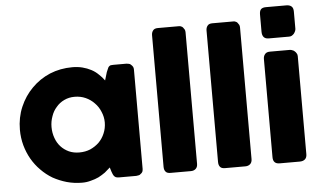

<svg xmlns="http://www.w3.org/2000/svg" viewBox="-58 -982 1819 1087"><g transform="rotate(-5 852.0 -438.5)"><path d="M713.9 -37.1Q713.9 -28.3 710.9 -20.5Q707 -12.7 700.2 -8.8Q695.3 -2.9 687.5 -2Q679.7 0 674.8 0Q641.6 0 576.2 0Q565.4 0 558.6 -2.9Q552.7 -5.9 548.8 -10.7Q544.9 -15.6 542 -22.5Q539.1 -30.3 536.1 -38.1Q534.2 -45.9 529.3 -60.5Q515.6 -47.9 499 -34.2Q481.4 -21.5 460.9 -10.7Q440.4 -1 416 4.9Q392.6 11.7 367.2 11.7Q321.3 11.7 279.3 0Q238.3 -11.7 201.2 -32.2Q165 -53.7 135.7 -84Q106.4 -113.3 85 -150.4Q64.5 -186.5 52.7 -228.5Q41 -271.5 41 -317.4Q41 -386.7 66.4 -446.3Q91.8 -505.9 135.7 -549.8Q179.7 -594.7 239.3 -620.1Q298.8 -644.5 367.2 -644.5Q398.4 -644.5 424.8 -637.7Q451.2 -630.9 473.6 -619.1Q496.1 -607.4 513.7 -589.8Q532.2 -573.2 545.9 -553.7Q550.8 -569.3 559.6 -599.6Q565.4 -612.3 568.4 -620.1Q571.3 -627.9 575.2 -630.9Q579.1 -634.8 585 -636.7Q589.8 -637.7 599.6 -637.7Q625 -637.7 674.8 -637.7Q679.7 -637.7 687.5 -635.7Q695.3 -634.8 700.2 -628.9Q707 -623 710.9 -616.2Q713.9 -609.4 713.9 -600.6Q713.9 -413.1 713.9 -37.1ZM220.7 -317.4Q220.7 -284.2 231.4 -254.9Q241.2 -226.6 260.7 -205.1Q279.3 -184.6 306.6 -171.9Q333 -160.2 365.2 -160.2Q399.4 -160.2 427.7 -171.9Q456.1 -184.6 477.5 -205.1Q499 -226.6 510.7 -254.9Q523.4 -284.2 523.4 -317.4Q523.4 -348.6 510.7 -377.9Q499 -407.2 477.5 -428.7Q456.1 -451.2 427.7 -463.9Q399.4 -476.6 365.2 -476.6Q333 -476.6 306.6 -463.9Q279.3 -451.2 260.7 -428.7Q241.2 -407.2 231.4 -377.9Q220.7 -348.6 220.7 -317.4Z M833 -785.2Q833 -801.8 841.8 -812.5Q849.6 -823.2 869.1 -823.2Q910.2 -823.2 991.2 -823.2Q996.1 -823.2 1002 -820.3Q1007.8 -818.4 1011.7 -813.5Q1016.6 -807.6 1020.5 -800.8Q1023.4 -793.9 1023.4 -785.2Q1023.4 -536.1 1023.4 -38.1Q1023.4 -19.5 1012.7 -9.8Q1002 0 985.4 0Q946.3 0 869.1 0Q849.6 0 841.8 -9.8Q833 -19.5 833 -38.1Q833 -287.1 833 -785.2Z M1142.6 -785.2Q1142.6 -801.8 1151.4 -812.5Q1159.2 -823.2 1178.7 -823.2Q1219.7 -823.2 1300.8 -823.2Q1305.7 -823.2 1311.5 -820.3Q1317.4 -818.4 1321.3 -813.5Q1326.2 -807.6 1330.1 -800.8Q1333 -793.9 1333 -785.2Q1333 -536.1 1333 -38.1Q1333 -19.5 1322.3 -9.8Q1311.5 0 1294.9 0Q1255.9 0 1178.7 0Q1159.2 0 1151.4 -9.8Q1142.6 -19.5 1142.6 -38.1Q1142.6 -287.1 1142.6 -785.2Z M1452.1 -595.7Q1452.1 -612.3 1460.9 -623Q1469.7 -634.8 1489.3 -634.8Q1527.3 -634.8 1603.5 -634.8Q1609.4 -634.8 1616.2 -631.8Q1624 -629.9 1629.9 -624Q1635.7 -619.1 1639.6 -612.3Q1644.5 -605.5 1644.5 -595.7Q1644.5 -410.2 1644.5 -38.1Q1644.5 -19.5 1633.8 -9.8Q1623 0 1603.5 0Q1565.4 0 1489.3 0Q1452.1 0 1452.1 -38.1Q1452.1 -224.6 1452.1 -595.7ZM1452.1 -848.6Q1452.1 -870.1 1460.9 -878.9Q1469.7 -887.7 1489.3 -887.7Q1527.3 -887.7 1605.5 -887.7Q1623 -887.7 1633.8 -878.9Q1644.5 -870.1 1644.5 -848.6Q1644.5 -816.4 1644.5 -752Q1644.5 -745.1 1641.6 -738.3Q1638.7 -731.4 1633.8 -724.6Q1628.9 -718.8 1621.1 -713.9Q1614.3 -710 1605.5 -710Q1566.4 -710 1489.3 -710Q1452.1 -710 1452.1 -752Q1452.1 -784.2 1452.1 -848.6Z"/></g></svg>

Font: Cocogoose
Style: Regular
Weight: 400
Designer: Cosimo Lorenzo Pancini
Version: Version 1.000